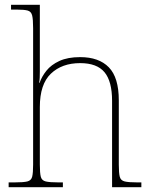

<svg xmlns="http://www.w3.org/2000/svg" viewBox="-20 -780 635 800"><path d="M16 0V-20H41Q78 -20 94 -24Q110 -28 114 -43.5Q118 -59 118 -94V-662Q118 -699 114 -715.5Q110 -732 95.5 -736Q81 -740 51 -740H26V-760H146V-482Q146 -469 145.5 -456.5Q145 -444 143 -435H145Q154 -461 173.5 -485.5Q193 -510 227.5 -526Q262 -542 314 -542Q392 -542 433.5 -499.5Q475 -457 475 -362V-94Q475 -59 479 -43.5Q483 -28 499.5 -24Q516 -20 552 -20H569V0H447V-360Q447 -441 415.5 -479Q384 -517 314 -517Q238 -517 192 -473Q146 -429 146 -334V-94Q146 -59 150 -43.5Q154 -28 170.5 -24Q187 -20 223 -20H242V0Z"/></svg>

Font: Noto Serif Tamil Thin
Style: Regular
Weight: 100
Designer: Indian Type Foundry, Tom Grace, and the Monotype Design Team
Foundry: Monotype Imaging Inc.
Version: Version 2.004; ttfautohint (v1.8.4.7-5d5b)